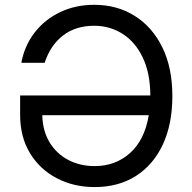

<svg xmlns="http://www.w3.org/2000/svg" viewBox="-20 -757 786 787"><path d="M368.2 9.8Q281.7 9.8 212.4 -26.6Q143.1 -63 102.8 -129.4Q62.5 -195.8 62.5 -286.1V-365.7H596.2Q595.7 -458 564.9 -521.7Q534.2 -585.4 482.2 -618.4Q430.2 -651.4 366.2 -651.4Q289.6 -651.4 237.8 -611.1Q186 -570.8 163.1 -499.5H67.4Q80.6 -570.3 122.1 -623.8Q163.6 -677.2 226.6 -707.3Q289.6 -737.3 366.2 -737.3Q460 -737.3 532.2 -691.9Q604.5 -646.5 645.5 -562.7Q686.5 -479 686.5 -363.3Q686.5 -248.5 647.5 -164.8Q608.4 -81.1 536.9 -35.6Q465.3 9.8 368.2 9.8ZM589.8 -284.7H153.3Q154.8 -220.7 183.1 -173.8Q211.4 -127 259.5 -101.6Q307.6 -76.2 368.2 -76.2Q453.1 -76.2 512.9 -129.6Q572.8 -183.1 589.8 -284.7Z"/></svg>

Font: Inter-Regular
Style: Regular
Weight: 400
Designer: Rasmus Andersson
Foundry: rsms
Version: Version 4.000;git-a52131595